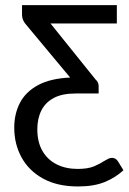

<svg xmlns="http://www.w3.org/2000/svg" viewBox="-20 -526 488 728"><path d="M276 181Q197.5 181 143.5 151.2Q89.5 121.5 61.8 71Q34 20.5 34 -42Q34 -94 55.5 -135.8Q77 -177.5 123.8 -203Q170.5 -228.5 246 -232L81 -430Q63.5 -449 63.5 -469V-506.5H423V-437H171.5L342 -225Q354 -214.5 354 -200V-171.5H266Q215.5 -171.5 183.8 -154.5Q152 -137.5 136.8 -107Q121.5 -76.5 121.5 -36Q121.5 13 141.2 46.8Q161 80.5 195.5 97.5Q230 114.5 274.5 114.5Q313.5 114.5 337 104.5Q361 94 375 84.5Q383.5 79.5 390.5 76Q397.5 72.5 404.5 72.5Q419 72.5 427.5 86L448 119.5Q418.5 147 377.5 164Q336 181 276 181Z"/></svg>

Font: Verano Sans
Style: Regular
Weight: 400
Designer: Lukasz Dziedzic with Adam Twardoch and Botio Nikoltchev
Foundry: tyPoland Lukasz Dziedzic
Version: Version 3.001;December 28, 2019;FontCreator 12.0.0.2547 64-b